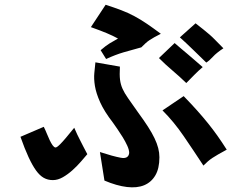

<svg xmlns="http://www.w3.org/2000/svg" viewBox="-20 -730 1040 807"><path d="M403 -519Q425 -538 440.5 -547.5Q456 -557 476 -568Q454 -580 429 -590.5Q404 -601 362 -616L424 -710Q461 -698 490 -687Q519 -676 545 -662Q571 -648 597.5 -630Q624 -612 656 -588Q640 -580 628.5 -573.5Q617 -567 608 -561Q599 -555 591 -547.5Q583 -540 574 -531Q533 -520 499 -510Q465 -500 426 -482ZM663 -266 752 -326Q785 -292 809.5 -264.5Q834 -237 854.5 -211.5Q875 -186 893.5 -160Q912 -134 933 -101Q911 -89 897 -81Q883 -73 872.5 -66Q862 -59 853.5 -51.5Q845 -44 835 -34Q793 -98 752 -158Q711 -218 663 -266ZM381 -468 484 -450Q482 -415 484.5 -395Q487 -375 495 -357Q503 -339 518.5 -317Q534 -295 560 -258Q585 -224 602 -197.5Q619 -171 629.5 -149Q640 -127 645 -107.5Q650 -88 650 -69Q650 -22 633 7Q616 36 586 48.5Q556 61 513.5 56Q471 51 419 29L400 -91Q455 -73 487.5 -67Q520 -61 523 -87Q523 -100 515 -117.5Q507 -135 496 -153Q485 -171 473.5 -187.5Q462 -204 455 -214Q418 -262 401 -300Q384 -338 379 -368.5Q374 -399 376.5 -423.5Q379 -448 381 -468ZM66 -155 164 -197Q171 -183 177 -168Q183 -153 189 -140.5Q195 -128 201 -119.5Q207 -111 213 -110Q216 -110 220.5 -113Q225 -116 234 -125Q243 -134 257 -150.5Q271 -167 292 -193Q299 -176 305 -164Q311 -152 317 -140Q323 -128 330 -114.5Q337 -101 347 -82Q336 -69 320 -50.5Q304 -32 284.5 -14.5Q265 3 244 15Q223 27 202 27Q181 27 164 17.5Q147 8 131.5 -13.5Q116 -35 100 -69.5Q84 -104 66 -155ZM648 -486 714 -549Q730 -535 742 -525Q754 -515 767 -504Q780 -493 795 -480Q810 -467 832 -448Q813 -432 797 -415.5Q781 -399 763 -381Q734 -409 705 -433.5Q676 -458 648 -486ZM736 -573 802 -632Q821 -617 835 -606Q849 -595 861.5 -584Q874 -573 887 -559.5Q900 -546 919 -527Q890 -508 875 -491.5Q860 -475 847 -467Q820 -493 792.5 -520Q765 -547 736 -573Z"/></svg>

Font: D2Coding
Style: Bold
Weight: 700
Monospace: yes
Designer: Yong-Rak Park; Jeong-Hwan Yoon; Sang-Min Lee;
Foundry: NHN Corporation
Version: Version 1.3.2; Build 20180524